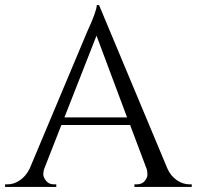

<svg xmlns="http://www.w3.org/2000/svg" viewBox="-30 -734 773 754"><path d="M715 -10C698 -10 681 -15 665 -26C649 -37 636 -52 627 -73C627 -73 359 -714 359 -714C359 -714 350 -714 350 -714C350 -714 350 -714 350 -714C350 -699 338 -665 313 -611C313 -611 87 -73 87 -73C87 -73 87 -73 87 -73C77 -52 64 -37 48 -26C32 -15 16 -10 -1 -10C-1 -10 -10 -10 -10 -10C-10 -10 -10 0 -10 0C-10 0 191 0 191 0C191 0 191 -10 191 -10C191 -10 182 -10 182 -10C182 -10 182 -10 182 -10C168 -10 158 -15 151 -24C144 -33 140 -41 140 -49C140 -56 141 -64 144 -72C144 -72 211 -243 211 -243C211 -243 481 -243 481 -243C481 -243 545 -73 545 -73C545 -73 545 -73 545 -73C548 -65 549 -57 549 -49C549 -41 546 -33 539 -24C532 -15 521 -10 507 -10C507 -10 498 -10 498 -10C498 -10 498 0 498 0C498 0 723 0 723 0C723 0 723 -10 723 -10C723 -10 715 -10 715 -10C715 -10 715 -10 715 -10ZM349 -594C349 -594 469 -273 469 -273C469 -273 223 -273 223 -273C223 -273 349 -594 349 -594Z"/></svg>

Font: Cinzel Utterance
Style: Regular
Weight: 500
Designer: Natanael Gama
Foundry: ""
Version: ""